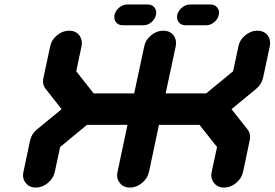

<svg xmlns="http://www.w3.org/2000/svg" viewBox="-20 -847 1240 867"><path d="M1168 -496.1Q1161.6 -466.8 1136.7 -445.8L1025.4 -354L1097.7 -262.7Q1109.4 -247.6 1109.4 -228.5Q1109.4 -220.7 1107.4 -212.4L1077.6 -70.8Q1071.3 -41.5 1046.1 -20.8Q1021 0 991.7 0Q962.4 0 946.3 -21Q934.1 -35.6 934.1 -55.2Q934.1 -62.5 936 -70.8L960 -183.1L880.9 -283.2H697.8L652.8 -70.8Q646.5 -41.5 621.3 -20.8Q596.2 0 566.9 0Q537.1 0 521 -21Q508.8 -35.6 508.8 -55.2Q508.8 -62.5 510.7 -70.8L555.7 -283.2H372.6L251.5 -183.1L227.5 -70.8Q221.2 -41.5 196 -20.8Q170.9 0 141.6 0Q112.3 0 96.2 -21Q84 -35.6 84 -55.2Q84 -62.5 85.9 -70.8L115.7 -212.4Q122.1 -241.7 147 -262.7L258.3 -354L186 -445.8Q174.3 -460.9 174.3 -480Q174.3 -487.8 176.3 -496.1L206.5 -637.7Q212.4 -667 237.5 -687.7Q262.7 -708.5 292 -708.5Q321.3 -708.5 337.9 -688Q349.6 -672.4 349.6 -652.8Q349.6 -645.5 348.1 -637.7L324.2 -525.4L402.8 -425.3H585.9L631.3 -637.7Q637.2 -667 662.4 -687.7Q687.5 -708.5 717.3 -708.5Q746.6 -708.5 763.2 -688Q774.9 -672.4 774.9 -652.8Q774.9 -645.5 773.4 -637.7L728 -425.3H911.1L1032.7 -525.4L1056.6 -637.7Q1062.5 -667 1087.6 -687.7Q1112.8 -708.5 1142.1 -708.5Q1171.4 -708.5 1188 -688Q1199.7 -672.4 1199.7 -652.8Q1199.7 -645.5 1198.2 -637.7ZM817.4 -732.9Q798.3 -732.9 787.1 -746.6Q779.3 -756.8 779.3 -770Q779.3 -774.4 780.3 -779.8Q784.7 -798.8 801.5 -812.7Q818.4 -826.7 837.4 -826.7H931.2Q950.2 -826.7 960.9 -813Q969.2 -802.7 969.2 -790Q969.2 -785.2 967.8 -779.8Q963.9 -760.3 947 -746.6Q930.2 -732.9 911.1 -732.9ZM534.2 -732.9Q514.6 -732.9 503.9 -746.6Q496.1 -756.8 496.1 -770Q496.1 -774.4 497.1 -779.8Q501.5 -798.8 518.1 -812.7Q534.7 -826.7 554.2 -826.7H647.5Q667 -826.7 677.7 -813Q685.5 -802.7 685.5 -790.5Q685.5 -785.2 684.1 -779.8Q680.2 -760.3 663.6 -746.6Q647 -732.9 627.4 -732.9Z"/></svg>

Font: Robtronika
Style: Italic
Weight: 400
Italic angle: -12°
Designer: GGBot
Version: 1.00